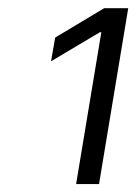

<svg xmlns="http://www.w3.org/2000/svg" viewBox="-20 -820 340 476"><path d="M168.7 -363.6 231.2 -740.1H227.6L106.5 -668L116.8 -726.9L238.3 -799.7H297.9L225.5 -363.6Z"/></svg>

Font: Karasuma Gothic
Style: Light Italic
Weight: 300
Italic angle: 9.39998°
Designer: Rasmus Andersson / Ryoko Nishizuka
Foundry: rsms
Version: Version 1.00